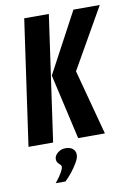

<svg xmlns="http://www.w3.org/2000/svg" viewBox="-87 -647 622 891"><g transform="rotate(-10 223.5 -201.5)"><path d="M241 0 171 -307 323 -591H447L285 -307L367 0ZM7 0 91 -591H207L123 0ZM102 188Q121 165 131.5 147Q142 129 143 119Q144 112 138 107Q132 102 126.5 94.5Q121 87 122 74Q124 60 139 48Q154 36 175 36Q198 36 210.5 48Q223 60 221 79Q220 92 208 112.5Q196 133 180 153Q164 173 148 188Z"/></g></svg>

Font: Alumni Sans
Style: Bold Italic
Weight: 700
Italic angle: -8°
Designer: Robert E. Leuschke
Foundry: Robert E. Leuschke
Version: Version 1.016